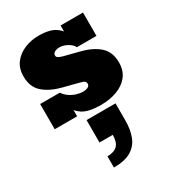

<svg xmlns="http://www.w3.org/2000/svg" viewBox="-173 -506 797 890"><g transform="rotate(-30 225.5 -61.0)"><path d="M267 10Q198 10 166.5 -12Q135 -34 127 -62L143 -70V0H23V-135H128Q139 -119 154.5 -108Q170 -97 188.5 -91Q207 -85 224 -85Q241 -85 251 -90.5Q261 -96 261 -106Q261 -115 255 -120Q249 -125 232 -129L150 -150Q91 -165 55.5 -196Q20 -227 20 -284Q20 -327 42 -355.5Q64 -384 99.5 -398.5Q135 -413 174 -413Q235 -413 265.5 -391Q296 -369 303 -341L287 -343V-403H407V-278H302Q297 -289 285.5 -298Q274 -307 260 -312.5Q246 -318 232 -318Q216 -318 205.5 -312Q195 -306 195 -295Q195 -288 201 -283.5Q207 -279 224 -274L306 -253Q366 -238 401 -207Q436 -176 436 -119Q436 -76 413.5 -47.5Q391 -19 352.5 -4.5Q314 10 267 10ZM172 291V231Q208 231 225.5 213.5Q243 196 243 157H172V37H327V128Q327 177 313 213.5Q299 250 265.5 270.5Q232 291 172 291Z"/></g></svg>

Font: Rokkitt SemiBold Black
Style: Regular
Weight: 900
Version: Version 3.103